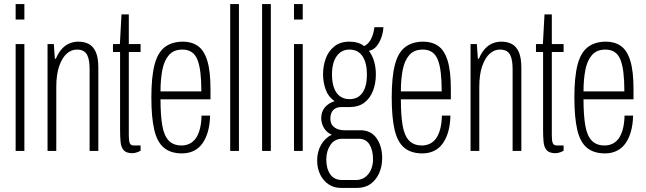

<svg xmlns="http://www.w3.org/2000/svg" viewBox="-20 -743 3178 945"><path d="M57 -647V-723H100V-647ZM57 0V-526H100V0Z M214 0V-526H245L250 -454H255Q268 -485 285.5 -503.5Q303 -522 323.5 -530Q344 -538 365 -538Q395 -538 417 -526.5Q439 -515 451.5 -487Q464 -459 464 -409V0H421V-402Q421 -423 418.5 -440.5Q416 -458 409.5 -471.5Q403 -485 390.5 -492Q378 -499 358 -499Q331 -499 308.5 -479Q286 -459 271.5 -418Q257 -377 257 -314V0Z M632 11Q602 11 589 -3.5Q576 -18 573.5 -44Q571 -70 571 -103V-487H536V-526H570L578 -672H614V-526H672V-487H614V-74Q614 -49 619 -38Q624 -27 638 -27H672V-1Q667 2 659.5 5Q652 8 645 9.5Q638 11 632 11Z M876 12Q820 12 786.5 -16Q753 -44 739 -105Q725 -166 725 -263Q725 -364 740.5 -424Q756 -484 791 -511Q826 -538 881 -538Q923 -538 953.5 -517Q984 -496 1000 -445Q1016 -394 1016 -305V-254H770Q770 -177 778.5 -126.5Q787 -76 810 -51.5Q833 -27 874 -27Q894 -27 911.5 -35Q929 -43 942 -60Q955 -77 963 -105.5Q971 -134 972 -174H1014Q1013 -129 1003 -94.5Q993 -60 975.5 -36Q958 -12 932.5 0Q907 12 876 12ZM770 -293H971Q971 -346 966.5 -384.5Q962 -423 952 -448.5Q942 -474 923.5 -486.5Q905 -499 878 -499Q835 -499 811.5 -472Q788 -445 779 -398.5Q770 -352 770 -293Z M1113 0V-723H1156V0Z M1270 0V-723H1313V0Z M1427 -647V-723H1470V-647ZM1427 0V-526H1470V0Z M1659 182Q1624 182 1597.5 164.5Q1571 147 1556 116Q1541 85 1541 47Q1541 3 1560.5 -30.5Q1580 -64 1613 -80Q1587 -91 1574 -114Q1561 -137 1561 -161Q1561 -193 1579 -214.5Q1597 -236 1627 -245Q1596 -266 1583 -302Q1570 -338 1570 -377Q1570 -419 1583.5 -455.5Q1597 -492 1626 -515Q1655 -538 1700 -538Q1722 -538 1740.5 -532.5Q1759 -527 1772 -516Q1792 -525 1805 -548.5Q1818 -572 1823 -609H1867Q1866 -584 1857 -558.5Q1848 -533 1833 -515Q1818 -497 1796 -493Q1814 -468 1822 -438.5Q1830 -409 1830 -377Q1830 -333 1816 -296.5Q1802 -260 1773.5 -238Q1745 -216 1699 -216H1658Q1635 -216 1620.5 -201.5Q1606 -187 1606 -159Q1606 -131 1625.5 -116.5Q1645 -102 1673 -102H1753Q1806 -102 1833.5 -62.5Q1861 -23 1861 35Q1861 76 1846 109.5Q1831 143 1803.5 162.5Q1776 182 1736 182ZM1664 143H1732Q1758 143 1777 129Q1796 115 1806 92Q1816 69 1816 42Q1816 -4 1798.5 -32Q1781 -60 1746 -60H1664Q1627 -60 1606.5 -30Q1586 0 1586 42Q1586 87 1605.5 115Q1625 143 1664 143ZM1700 -255Q1742 -255 1764 -286.5Q1786 -318 1786 -376Q1786 -434 1764 -466.5Q1742 -499 1700 -499Q1660 -499 1637 -466.5Q1614 -434 1614 -376Q1614 -338 1624 -310.5Q1634 -283 1653.5 -269Q1673 -255 1700 -255Z M2059 12Q2003 12 1969.5 -16Q1936 -44 1922 -105Q1908 -166 1908 -263Q1908 -364 1923.5 -424Q1939 -484 1974 -511Q2009 -538 2064 -538Q2106 -538 2136.5 -517Q2167 -496 2183 -445Q2199 -394 2199 -305V-254H1953Q1953 -177 1961.5 -126.5Q1970 -76 1993 -51.5Q2016 -27 2057 -27Q2077 -27 2094.5 -35Q2112 -43 2125 -60Q2138 -77 2146 -105.5Q2154 -134 2155 -174H2197Q2196 -129 2186 -94.5Q2176 -60 2158.5 -36Q2141 -12 2115.5 0Q2090 12 2059 12ZM1953 -293H2154Q2154 -346 2149.5 -384.5Q2145 -423 2135 -448.5Q2125 -474 2106.5 -486.5Q2088 -499 2061 -499Q2018 -499 1994.5 -472Q1971 -445 1962 -398.5Q1953 -352 1953 -293Z M2296 0V-526H2327L2332 -454H2337Q2350 -485 2367.5 -503.5Q2385 -522 2405.5 -530Q2426 -538 2447 -538Q2477 -538 2499 -526.5Q2521 -515 2533.5 -487Q2546 -459 2546 -409V0H2503V-402Q2503 -423 2500.5 -440.5Q2498 -458 2491.5 -471.5Q2485 -485 2472.5 -492Q2460 -499 2440 -499Q2413 -499 2390.5 -479Q2368 -459 2353.5 -418Q2339 -377 2339 -314V0Z M2714 11Q2684 11 2671 -3.5Q2658 -18 2655.5 -44Q2653 -70 2653 -103V-487H2618V-526H2652L2660 -672H2696V-526H2754V-487H2696V-74Q2696 -49 2701 -38Q2706 -27 2720 -27H2754V-1Q2749 2 2741.5 5Q2734 8 2727 9.5Q2720 11 2714 11Z M2958 12Q2902 12 2868.5 -16Q2835 -44 2821 -105Q2807 -166 2807 -263Q2807 -364 2822.5 -424Q2838 -484 2873 -511Q2908 -538 2963 -538Q3005 -538 3035.5 -517Q3066 -496 3082 -445Q3098 -394 3098 -305V-254H2852Q2852 -177 2860.5 -126.5Q2869 -76 2892 -51.5Q2915 -27 2956 -27Q2976 -27 2993.5 -35Q3011 -43 3024 -60Q3037 -77 3045 -105.5Q3053 -134 3054 -174H3096Q3095 -129 3085 -94.5Q3075 -60 3057.5 -36Q3040 -12 3014.5 0Q2989 12 2958 12ZM2852 -293H3053Q3053 -346 3048.5 -384.5Q3044 -423 3034 -448.5Q3024 -474 3005.5 -486.5Q2987 -499 2960 -499Q2917 -499 2893.5 -472Q2870 -445 2861 -398.5Q2852 -352 2852 -293Z"/></svg>

Font: Archivo ExtraCondensed Thin
Style: Regular
Weight: 250
Width: 2
Designer: Hector Gatti
Foundry: Omnibus-Type
Version: Version 2.001